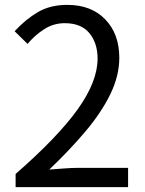

<svg xmlns="http://www.w3.org/2000/svg" viewBox="-20 -767 595 787"><path d="M44 0V-54Q217 -205 298.5 -319Q380 -433 380 -527Q380 -590 346.5 -631Q313 -672 245 -672Q200 -672 161.5 -647.5Q123 -623 93 -587L40 -639Q85 -688 135.5 -717.5Q186 -747 256 -747Q354 -747 411.5 -687.5Q469 -628 469 -530Q469 -457 433 -382.5Q397 -308 332.5 -231Q268 -154 182 -72Q211 -74 242.5 -76.5Q274 -79 302 -79H505V0Z"/></svg>

Font: Source Han Sans SC
Style: Regular
Weight: 400
Designer: Ryoko NISHIZUKA 西塚涼子 (kana, bopomofo & ideographs); Paul D. Hunt (Latin, Greek & Cyrillic); Sandoll Communications 산돌커뮤니
Foundry: Adobe
Version: Version 2.002;hotconv 1.0.116;makeotfexe 2.5.65601; ttfautoh